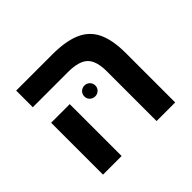

<svg xmlns="http://www.w3.org/2000/svg" viewBox="-144 -785 963 963"><g transform="rotate(-45 338.0 -303.0)"><path d="M596 0H464V-352Q464 -426.6 432.5 -457.3Q401 -488 322 -488H74V-606H330Q426 -606 484.6 -580.2Q543.2 -554.4 569.6 -498.2Q596 -442 596 -351ZM295 -343Q295 -360 306.5 -371Q318 -382 334 -382Q350 -382 361.5 -371Q373 -360 373 -343Q373 -327 361.5 -316Q350 -305 334 -305Q318 -305 306.5 -316Q295 -327 295 -343ZM216 -368V0H84V-368Z"/></g></svg>

Font: Noto Sans Hebrew Droid
Style: Regular
Weight: 400
Designer: Monotype Design Team
Foundry: Monotype Imaging Inc.
Version: Version 1.100